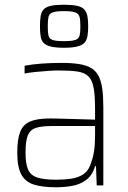

<svg xmlns="http://www.w3.org/2000/svg" viewBox="-20 -784 542 812"><path d="M217 8Q161 8 124.5 -3Q88 -14 70.5 -45.5Q53 -77 53 -138Q53 -194 65 -225.5Q77 -257 107 -270Q137 -283 191 -283Q204 -283 226 -282.5Q248 -282 276 -281Q304 -280 331.5 -279.5Q359 -279 382 -278V-324Q382 -380 376 -412.5Q370 -445 354 -461Q338 -477 307.5 -481.5Q277 -486 228 -486Q208 -486 181 -484Q154 -482 128.5 -479.5Q103 -477 84 -473V-506Q115 -512 155 -515Q195 -518 240 -518Q284 -518 315 -513Q346 -508 366 -496Q386 -484 397 -462.5Q408 -441 412.5 -408.5Q417 -376 417 -330V0H389L386 -81H382Q371 -43 345 -23.5Q319 -4 286 2Q253 8 217 8ZM217 -24Q251 -24 279.5 -28Q308 -32 329.5 -45Q351 -58 361 -84Q373 -114 377.5 -143Q382 -172 382 -210V-251H200Q156 -251 131.5 -243Q107 -235 97.5 -211Q88 -187 88 -138Q88 -92 98.5 -67.5Q109 -43 137 -33.5Q165 -24 217 -24ZM250 -582Q216 -582 195.5 -587Q175 -592 165 -602Q155 -612 152 -629.5Q149 -647 149 -673Q149 -699 152 -716.5Q155 -734 165 -744.5Q175 -755 195.5 -759.5Q216 -764 250 -764Q285 -764 305.5 -759.5Q326 -755 336 -744.5Q346 -734 349.5 -716.5Q353 -699 353 -673Q353 -647 349.5 -629.5Q346 -612 336 -602Q326 -592 305.5 -587Q285 -582 250 -582ZM250 -610Q284 -610 298.5 -615Q313 -620 316.5 -633.5Q320 -647 320 -673Q320 -698 316.5 -712Q313 -726 298.5 -731.5Q284 -737 250 -737Q217 -737 202.5 -731.5Q188 -726 185 -712Q182 -698 182 -673Q182 -647 185 -633.5Q188 -620 202.5 -615Q217 -610 250 -610Z"/></svg>

Font: Saira SemiCondensed Thin
Style: Regular
Weight: 250
Width: 4
Designer: Hector Gatti with collaboration of the Omnibus-Type team
Foundry: Omnibus-Type
Version: Version 1.101